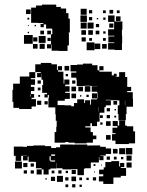

<svg xmlns="http://www.w3.org/2000/svg" viewBox="-20 -797 638 833"><path d="M168 -697H144V-698H115V-764H136V-773H162V-777H224V-767H244V-760H267V-740H277V-716H283V-656H278V-652H279V-600H273V-576H233V-577H204V-604H202V-587H184V-605H201V-648H207V-669H206V-673H180V-691H170V-679H156V-693H168ZM330 -759H356V-733H330ZM93 -756H113V-736H93ZM455 -754H471V-738H455ZM366 -753H380V-739H366ZM427 -752H439V-740H427ZM487 -752H499V-740H487ZM329 -730H357V-702H329ZM509 -580H477V-582H449V-610H476V-613H450V-639H476V-642H449V-670H475V-702H449V-730H477V-704H511V-668H509V-643H510V-609H509ZM483 -726H503V-706H483ZM366 -723H380V-709H366ZM428 -721H438V-711H428ZM99 -720H107V-712H99ZM400 -719H406V-713H400ZM330 -699H356V-673H330ZM360 -699H386V-673H360ZM454 -677V-695H472V-677ZM396 -693H410V-679H396ZM130 -683V-689H136V-683ZM101 -684V-688H105V-684ZM333 -666H353V-646H333ZM363 -666H383V-646H363ZM155 -648V-664H171V-648ZM185 -648V-664H201V-648ZM395 -664H411V-648H395ZM438 -651H428V-661H438ZM106 -653H100V-659H106ZM84 -645H122V-607H84ZM148 -641H178V-611H148ZM142 -617H124V-635H142ZM352 -635V-617H334V-635ZM186 -619V-633H200V-619ZM379 -632V-620H367V-632ZM427 -632H439V-620H427ZM356 -613H390V-579H356ZM391 -608H415V-584H391ZM174 -607V-585H152V-607ZM143 -586H123V-606H143ZM423 -606H443V-586H423ZM141 -480H157V-484H133V-518H157V-524H203V-518H227V-493H231V-510H249V-492H232V-486H255V-457H256V-434H259V-452H281V-430H263V-423H282V-399H263V-394H283V-368H261V-360H230V-341H260V-340H289V-336H301V-350H315V-366H345V-350H349V-362H371V-343H375V-366H401V-370H403V-393H402V-399H378V-423H402V-424H373V-425H347V-424H313V-452H311V-460H289V-482H311V-487H286V-515H314V-517H340V-521H380V-514H403V-492H411V-486H465V-470H474V-477H486V-465H479V-464H497V-484H523V-463H532V-420H549V-402H532V-397H556V-368H557V-334H529V-302H526V-275H494V-302H491V-340H498V-361H490V-362H461V-364H439V-362H461V-340H439V-332H433V-308H412V-269H401V-250H379V-262H372V-249H350V-244H373V-224H383V-209H398V-193H383V-178H356V-175H304V-178H277V-181H263V-178H217V-224H224V-247H226V-273H222V-301H220V-331H190V-371H192V-385H187V-374H173V-388H184V-394H163V-428H167V-451H160V-478H159V-462H141ZM260 -511H280V-491H260ZM411 -510H429V-492H411ZM63 -324V-329H38V-355H34V-407H37V-434H66V-465H107V-484H133V-458H114V-453H132V-429H114V-420H129V-402H114V-389H128V-373H117V-367H136V-335H117V-324ZM275 -476V-466H265V-476ZM143 -448H157V-434H143ZM293 -434V-448H307V-434ZM348 -423H372V-399H348ZM310 -401H290V-421H310ZM320 -421H340V-401H320ZM144 -417H156V-405H144ZM379 -370V-392H401V-370ZM310 -371H290V-391H310ZM112 -387H110V-378H112ZM365 -386V-376H355V-386ZM154 -385V-377H146V-385ZM333 -384V-378H327V-384ZM523 -361H522V-340H523ZM159 -342H141V-360H159ZM472 -359H488V-343H472ZM187 -344H173V-358H187ZM406 -313H407V-332H406ZM443 -328H457V-314H443ZM477 -318V-324H483V-318ZM457 -284H443V-298H457ZM414 -297H426V-285H414ZM484 -287H476V-295H484ZM558 -249V-227H566V-175H539V-172H481V-187H466V-215H481V-219H468V-243H489V-250H469V-272H491V-252H497V-274H523V-252H531V-249ZM440 -271H460V-251H440ZM425 -266V-256H415V-266ZM460 -191H440V-211H460ZM409 -116V-92H374V-67H347V-64H344V-37H316V-63H289V-62H251V-67H226V-90H225V-66H199V-62H191V-40H169V-62H161V-67H136V-94H133V-95H104V-118H100V-101H80V-121H97V-122H80V-121H72V-99H48V-121H40V-161H80V-160H97V-164H125V-166H175V-163H202V-155H223V-158H241V-170H299V-168H301V-170H359V-165H365V-166H415V-160H439V-153H462V-129H439V-122H415V-120H429V-102H411V-116ZM554 -127H526V-155H554ZM497 -154H523V-128H497ZM470 -151H490V-131H470ZM219 -121V-127H202V-121ZM551 -100H529V-122H551ZM195 -119V-100H199V-96H219V-101H200V-119ZM457 -118V-104H443V-118ZM486 -117V-105H474V-117ZM515 -116V-106H505V-116ZM519 -72H504V-68H527V-34H504V-27H472V1H428V-10H409V-32H428V-41H410V-61H430V-71H437V-94H463V-98H497V-75H501V-90H519ZM75 -66H45V-96H75ZM551 -70H529V-92H551ZM99 -72H81V-90H99ZM127 -74H113V-88H127ZM386 -85H394V-77H386ZM422 -83V-79H418V-83ZM161 -40H139V-62H161ZM291 -42V-60H309V-42ZM97 -44H83V-58H97ZM127 -44H113V-58H127ZM233 -44V-58H247V-44ZM204 -45V-57H216V-45ZM265 -46V-56H275V-46ZM392 -53V-49H388V-53ZM253 -8H227V-34H253ZM310 -11H290V-31H310ZM219 -12H201V-30H219ZM277 -14H263V-28H277ZM397 -14H383V-28H397ZM336 -15H324V-27H336ZM365 -16H355V-26H365ZM183 -18H177V-24H183ZM307 16H293V2H307ZM276 15H264V3H276ZM335 14H325V4H335Z"/></svg>

Font: Rubik-Storm
Style: Regular
Weight: 400
Designer: NaN (generative design), Hubert & Fischer (Rubik source font outlines)
Foundry: NaN, Hubert & Fischer
Version: Version 1.000